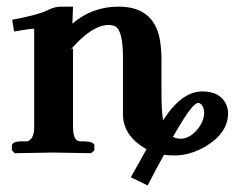

<svg xmlns="http://www.w3.org/2000/svg" viewBox="-20 -465 726 584"><path d="M583 -151.9Q569.3 -151.9 536.6 -100.1Q524.9 -81.1 505.9 -48.8Q517.1 -43 528.8 -43Q558.6 -43 584 -75.7Q600.6 -98.6 601.1 -122.1Q599.1 -149.4 583 -151.9ZM354 -291Q354 -371.6 330.6 -384.8Q322.3 -388.7 312 -389.2Q261.2 -389.2 199.7 -319.3Q197.3 -316.4 195.8 -314.9L202.1 -317.9V-75.2Q203.1 -36.1 223.1 -35.2H235.8Q265.6 -34.2 267.1 -22.9V-7.8L256.8 1Q255.9 1 142.1 -1L24.9 1L16.1 -7.8V-22.9Q18.1 -34.7 44.9 -35.2H63Q83 -41 84 -75.2V-320.8V-377.9Q70.8 -377.4 22.9 -369.1L17.1 -404.8Q98.6 -420.4 124 -433.6Q127 -435.1 128.9 -436Q147.9 -444.8 165 -444.8H202.1L200.2 -393.1Q260.3 -444.8 340.8 -444.8Q446.3 -444.8 465.8 -347.2Q470.7 -319.8 471.2 -284.2V-176.8Q471.2 -128.4 476.1 -99.1Q531.7 -186 594.2 -187Q654.3 -187 670.4 -141.1Q673.8 -130.4 673.8 -121.1Q673.8 -61 606 -20Q559.1 7.3 513.2 7.8Q488.8 7.8 479 5.9Q451.2 55.2 429.2 99.1L377.9 74.2L425.8 -11.2Q354.5 -50.8 354 -117.2Z"/></svg>

Font: Linux Libertine O
Style: Semibold
Weight: 700
Designer: Philipp H. Poll
Foundry: Philipp H. Poll
Version: Version 5.0.0